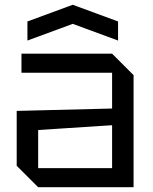

<svg xmlns="http://www.w3.org/2000/svg" viewBox="-20 -785 640 805"><path d="M50 -90V-320L450 -330V-480H70V-560H450L540 -470V0H140ZM140 -240V-80H450V-260ZM95 -615V-695L285 -765L475 -695V-615L285 -685Z"/></svg>

Font: Tektur
Style: Regular
Weight: 400
Designer: Adam Jagosz
Foundry: Adam Jagosz
Version: Version 1.005;gftools[0.9.30]